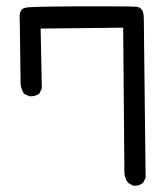

<svg xmlns="http://www.w3.org/2000/svg" viewBox="-20 -573 540 618"><path d="M79.6 -263.2Q77.6 -263.2 74.7 -263.2L57.6 -271Q47.4 -287.1 46.4 -302.7Q46.4 -302.7 43.5 -511.2Q43 -515.6 43 -519.5Q43 -535.2 50.3 -542.5Q54.2 -545.9 58.3 -547.1Q62.5 -548.3 68.4 -549.3Q104 -552.7 296.9 -552.7Q404.3 -552.7 419.9 -551.3Q433.6 -549.8 439.5 -536.1Q442.9 -527.3 442.9 -514.2Q442.9 -512.2 442.9 -510.7L448.7 -0.5L440.9 15.1Q433.6 21 426.8 22.9Q419.9 24.9 413.1 24.9Q411.6 24.9 408.7 24.9L393.1 16.1Q380.4 1 380.4 -19.5L376.5 -483.9L110.8 -481L114.7 -289.1L106.9 -272L105.5 -271Q94.7 -263.2 79.6 -263.2Z"/></svg>

Font: Bakudai
Style: Medium
Weight: 500
Version: Version 1.48